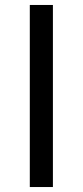

<svg xmlns="http://www.w3.org/2000/svg" viewBox="-20 -753 333 773"><path d="M100 0H193V-733H100Z"/></svg>

Font: Source Han Sans CN Regular
Style: Regular
Weight: 400
Designer: Ryoko NISHIZUKA (kana & ideographs); Paul D. Hunt (Latin, Greek & Cyrillic); Wenlong ZHANG (bopomofo); Sandoll Communica
Foundry: Adobe Systems Incorporated
Version: Version 1.004;PS 1.004;hotconv 1.0.82;makeotf.lib2.5.63406